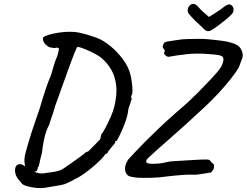

<svg xmlns="http://www.w3.org/2000/svg" viewBox="-20 -874 1282 998"><path d="M213 102Q194 105 171 103Q148 101 117 93Q101 88 94.5 81Q88 74 73 55Q62 40 59 22.5Q56 5 62 -7.5Q68 -20 83 -21Q90 -22 99.5 -16.5Q109 -11 120 -3Q139 10 161.5 20Q184 30 208 27Q222 24 242 22Q262 20 280.5 15Q299 10 310 2Q363 -34 391 -55Q419 -76 419 -76Q421 -80 426.5 -82.5Q432 -85 440 -88Q446 -95 459.5 -108Q473 -121 485 -134Q497 -147 500 -149Q502 -158 504 -163.5Q506 -169 506 -175Q514 -183 527.5 -208.5Q541 -234 555 -265.5Q569 -297 575 -323Q589 -383 584 -429Q579 -475 559 -510.5Q539 -546 507 -573Q496 -582 477 -592.5Q458 -603 437.5 -612Q417 -621 401.5 -626Q386 -631 383 -630Q379 -629 367 -599Q355 -569 338.5 -523Q322 -477 303 -424Q284 -371 267 -324Q262 -305 255 -284Q248 -263 242.5 -247.5Q237 -232 237 -227Q226 -210 216 -177.5Q206 -145 198 -80Q189 -46 185 -25Q181 -4 177 -5Q177 -5 176 1.5Q175 8 172 11Q172 17 161.5 18Q151 19 137 13Q123 7 111 -8Q108 -19 107 -37Q106 -55 114 -84Q119 -103 127.5 -132Q136 -161 146 -192Q156 -223 165.5 -249.5Q175 -276 179 -289Q186 -306 199 -353Q207 -379 215.5 -405Q224 -431 232 -451.5Q240 -472 243 -478Q248 -491 256 -521Q264 -551 280 -589L287 -622L276 -627Q264 -623 257.5 -624.5Q251 -626 249 -627Q243 -625 233 -630.5Q223 -636 215.5 -644.5Q208 -653 206 -659Q204 -663 203.5 -669.5Q203 -676 203 -676Q204 -682 219 -688Q234 -694 258.5 -699.5Q283 -705 311.5 -707.5Q340 -710 365 -708Q391 -706 424 -696.5Q457 -687 484 -677Q516 -665 552.5 -635.5Q589 -606 619 -566Q649 -526 659 -482Q662 -470 665 -448Q668 -426 668.5 -405.5Q669 -385 664 -379Q662 -375 661.5 -369.5Q661 -364 665 -362Q664 -359 658 -339.5Q652 -320 647 -306Q645 -280 634 -248Q623 -216 610 -187.5Q597 -159 587 -142Q583 -142 579.5 -140.5Q576 -139 580 -138Q580 -133 569 -119Q565 -116 556.5 -104.5Q548 -93 543 -89Q542 -82 537 -77.5Q532 -73 528 -73Q528 -73 526.5 -73Q525 -73 525 -69Q517 -57 498.5 -39Q480 -21 457 -2Q434 17 410.5 33.5Q387 50 367 58Q357 65 346 69.5Q335 74 325 79Q320 83 298.5 87.5Q277 92 252.5 95.5Q228 99 213 102ZM697 50Q676 48 658 44Q640 40 633 21Q626 2 634 -19.5Q642 -41 652 -51Q669 -69 688.5 -90Q708 -111 735 -138Q762 -165 801.5 -203Q841 -241 899 -292Q939 -326 963 -348.5Q987 -371 1006 -390Q1025 -409 1048 -433Q1083 -469 1108 -498Q1133 -527 1138 -547Q1144 -567 1139.5 -575.5Q1135 -584 1117 -587.5Q1099 -591 1064 -593Q1002 -598 952 -592.5Q902 -587 858 -579Q851 -577 841.5 -585Q832 -593 832 -597Q836 -602 836 -609.5Q836 -617 828 -623Q824 -633 828 -641.5Q832 -650 836 -654Q844 -658 864.5 -660.5Q885 -663 908 -667Q923 -670 952.5 -671Q982 -672 1012.5 -672Q1043 -672 1061 -670Q1097 -667 1134 -662Q1171 -657 1198.5 -646.5Q1226 -636 1235 -614Q1246 -591 1239.5 -573Q1233 -555 1222 -525Q1210 -503 1181.5 -466.5Q1153 -430 1116.5 -390.5Q1080 -351 1042 -316Q986 -264 941.5 -223.5Q897 -183 853 -145Q825 -121 799.5 -98Q774 -75 746 -49Q736 -36 742.5 -28.5Q749 -21 790 -23Q813 -24 826 -27Q839 -30 854 -33Q869 -36 896 -37Q948 -40 986.5 -42.5Q1025 -45 1053 -45Q1061 -45 1066.5 -43Q1072 -41 1082 -27Q1091 -24 1092.5 -14.5Q1094 -5 1089.5 5.5Q1085 16 1076 23Q1069 23 1051.5 26.5Q1034 30 1013.5 32.5Q993 35 977 34Q964 33 927.5 35.5Q891 38 849 43Q812 49 768 50Q724 51 697 50ZM1082 -719Q1074 -713 1064 -712Q1054 -711 1042 -721Q1032 -732 1012.5 -749.5Q993 -767 977 -784.5Q961 -802 957 -809Q953 -824 960 -837.5Q967 -851 981.5 -853.5Q996 -856 1012 -837Q1019 -827 1034.5 -813.5Q1050 -800 1066 -786Q1078 -793 1094.5 -803.5Q1111 -814 1126 -824.5Q1141 -835 1148 -841Q1168 -855 1179 -849.5Q1190 -844 1193 -831.5Q1196 -819 1191 -809Q1190 -805 1177.5 -793Q1165 -781 1147 -766.5Q1129 -752 1111.5 -739Q1094 -726 1082 -719Z"/></svg>

Font: Caveat SemiBold
Style: Regular
Weight: 600
Designer: Pablo Impallari
Foundry: Pablo Impallari
Version: Version 2.000